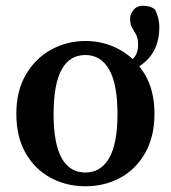

<svg xmlns="http://www.w3.org/2000/svg" viewBox="-20 -636 597 670"><path d="M278 14Q211 14 156 -16Q101 -46 69 -102.5Q37 -159 37 -239Q37 -319 70.5 -376Q104 -433 159 -463Q214 -493 278 -493Q342 -493 397 -463Q452 -433 485.5 -376.5Q519 -320 519 -239Q519 -159 486.5 -102Q454 -45 399.5 -15.5Q345 14 278 14ZM278 -34Q332 -34 361 -84.5Q390 -135 390 -238Q390 -342 361 -393Q332 -444 278 -444Q167 -444 167 -238Q167 -34 278 -34ZM400 -383V-412Q462 -421 462 -480Q462 -502 455 -515Q448 -528 441 -539.5Q434 -551 434 -570Q434 -587 446 -601.5Q458 -616 479 -616Q489 -616 499.5 -613.5Q510 -611 521 -603Q536 -573 536 -542Q536 -472 496.5 -430Q457 -388 400 -383Z"/></svg>

Font: Source Serif 4 Semibold
Style: Regular
Weight: 600
Designer: Frank Grießhammer
Foundry: Adobe
Version: Version 4.005;hotconv 1.1.0;makeotfexe 2.6.0